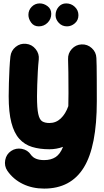

<svg xmlns="http://www.w3.org/2000/svg" viewBox="-20 -816 615 1132"><path d="M133.8 -557.6Q168 -554.2 190.2 -526.6Q212.4 -499 208.5 -464.8Q205.1 -433.6 202.9 -393.3Q200.7 -353 199.5 -314.5Q198.2 -275.9 198.2 -248.5Q198.2 -177.2 205.6 -143.8Q212.9 -110.4 229 -100.6Q245.1 -90.8 271.5 -90.8Q310.1 -90.8 338.4 -117.7Q366.7 -144.5 382.8 -190.4Q383.8 -225.1 383.8 -266.6Q383.8 -336.9 383.1 -387.7Q382.3 -438.5 381.3 -466.8Q379.9 -501.5 403.3 -527.1Q426.8 -552.7 460.9 -554.2Q495.6 -555.7 521.2 -532.2Q546.9 -508.8 548.3 -474.1Q549.3 -455.1 549.8 -426.8Q550.3 -398.4 550.5 -349.6Q550.8 -300.8 550.8 -219.7Q550.8 47.4 474.1 171.6Q397.5 295.9 240.2 295.9Q170.9 295.9 114.5 268.6Q58.1 241.2 23.4 190.9Q4.4 162.6 10.7 127.9Q17.1 93.3 45.4 74.2Q73.7 55.2 108.4 61.5Q143.1 67.9 162.1 96.2Q184.1 127.9 240.2 127.9Q280.8 127.9 307.9 110.1Q335 92.3 351.6 49.8Q313 64 271.5 64Q213.9 64 169.2 50.3Q124.5 36.6 93.8 2.4Q63 -31.7 47.1 -92.8Q31.2 -153.8 31.2 -248.5Q31.2 -283.7 32.5 -326.9Q33.7 -370.1 35.9 -411.9Q38.1 -453.6 41.5 -483.4Q45.4 -517.6 72.5 -539.6Q99.6 -561.5 133.8 -557.6ZM442.4 -726.6Q442.4 -696.8 421.4 -678.7Q400.4 -660.6 375 -660.6Q345.7 -660.6 326.7 -681.2Q307.6 -701.7 307.6 -726.1Q307.6 -754.4 325.2 -775.1Q342.8 -795.9 370.1 -795.9Q399.9 -795.9 421.1 -775.6Q442.4 -755.4 442.4 -726.6ZM282.2 -734.4Q282.2 -703.6 260.7 -682.1Q239.3 -660.6 208.5 -660.6Q179.7 -660.6 163.6 -682.9Q147.5 -705.1 147.5 -728.5Q147.5 -756.3 167 -776.1Q186.5 -795.9 214.4 -795.9Q238.8 -795.9 260.5 -779.5Q282.2 -763.2 282.2 -734.4Z"/></svg>

Font: Mikhak-DS2-FD Black
Style: Regular
Weight: 900
Designer: Amin Abedi
Version: Version 3.2